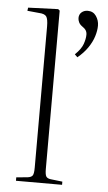

<svg xmlns="http://www.w3.org/2000/svg" viewBox="-55 -806 475 842"><g transform="rotate(5 183.0 -385.0)"><path d="M48 0V-15L99 -20Q114 -22 119.5 -30Q125 -38 125 -65V-686Q125 -719 117 -730Q109 -741 84 -742L33 -747L35 -761L167 -766L174 -760V-63Q174 -39 179 -30.5Q184 -22 199 -20L251 -14V0ZM269 -563 257 -575Q284 -601 292 -624Q300 -647 300 -665Q300 -676 295 -684Q290 -692 278 -700Q268 -707 263.5 -716.5Q259 -726 259 -735Q259 -751 270 -760.5Q281 -770 297 -770Q321 -770 334 -751Q347 -732 347 -709Q347 -687 339 -661.5Q331 -636 313.5 -610.5Q296 -585 269 -563Z"/></g></svg>

Font: Literata 60pt ExtraLight
Style: Regular
Weight: 250
Designer: Latin by Veronika Burian and Jose Scaglione. Greek by Irene Vlachou. Cyrillic by Vera Evstafieva.
Foundry: TypeTogether
Version: Version 3.103;gftools[0.9.29]